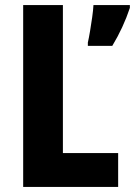

<svg xmlns="http://www.w3.org/2000/svg" viewBox="-20 -734 530 754"><path d="M71 0V-714H227V-133H444V0ZM490 -703Q464 -625 421 -554H325V-567Q329 -584 333.5 -611Q338 -638 342 -666Q346 -694 347 -714H490Z"/></svg>

Font: Noto Sans Sinhala Condensed ExtraBold
Style: Regular
Weight: 800
Width: 3
Designer: Jelle Bosma - Monotype Design Team
Foundry: Monotype Imaging Inc.
Version: Version 2.006; ttfautohint (v1.8.4.7-5d5b)